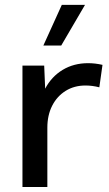

<svg xmlns="http://www.w3.org/2000/svg" viewBox="-20 -752 438 772"><path d="M170.4 0H70.3V-488.3H157.7L161.6 -395.5Q187 -443.8 231.7 -470.9Q276.4 -498 334.5 -498Q348.6 -498 363 -496.3Q377.4 -494.6 392.1 -491.2L379.4 -400.9Q351.1 -408.2 323.7 -408.2Q278.3 -408.2 243.7 -386.5Q209 -364.7 189.7 -326.7Q170.4 -288.6 170.4 -238.8ZM226.1 -568.8H154.3L228.5 -732.4H321.8Z"/></svg>

Font: Kumbh Sans Medium
Style: Regular
Weight: 500
Version: Version 1.005